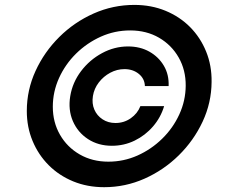

<svg xmlns="http://www.w3.org/2000/svg" viewBox="-20 -759 951 790"><path d="M269 -363.3Q278.3 -419.9 313.5 -466.3Q348.6 -512.7 399.7 -540.3Q450.7 -567.9 506.8 -567.9Q556.6 -567.9 594.7 -546.4Q632.8 -524.9 654.3 -488.3Q675.8 -451.7 673.8 -404.8H576.2Q575.2 -435.5 551 -455.1Q526.9 -474.6 492.2 -474.6Q461.4 -474.6 433.6 -459.7Q405.8 -444.8 386.5 -419.7Q367.2 -394.5 362.3 -363.8Q357.4 -333 368.2 -308.1Q378.9 -283.2 401.9 -268.1Q424.8 -252.9 455.1 -252.9Q490.2 -252.9 518.1 -272.5Q545.9 -292 557.6 -322.3H655.3Q641.6 -275.9 609.6 -238.8Q577.6 -201.7 533.9 -180.4Q490.2 -159.2 440.4 -159.2Q384.3 -159.2 342 -186.8Q299.8 -214.4 279.8 -260.7Q259.8 -307.1 269 -363.3ZM408.7 11.2Q339.4 11.2 281.2 -12.7Q223.1 -36.6 180.4 -79.3Q137.7 -122.1 114 -179.2Q90.3 -236.3 90.3 -302.2Q90.3 -388.7 126.2 -467Q162.1 -545.4 223.9 -606.7Q285.6 -668 365.2 -703.4Q444.8 -738.8 532.7 -738.8Q602.5 -738.8 661.1 -714.6Q719.7 -690.4 762.2 -647.5Q804.7 -604.5 828.1 -546.9Q851.6 -489.3 850.6 -421.9Q850.1 -336.4 813.7 -258.5Q777.3 -180.7 715.6 -119.9Q653.8 -59.1 574.7 -23.9Q495.6 11.2 408.7 11.2ZM425.8 -93.8Q488.8 -93.8 545.7 -119.1Q602.5 -144.5 647.2 -188.2Q691.9 -231.9 717.8 -288.3Q743.7 -344.7 744.1 -406.2Q744.6 -470.7 715.3 -522.2Q686 -573.7 634.3 -603.8Q582.5 -633.8 515.6 -633.8Q452.1 -633.8 395 -608.2Q337.9 -582.5 293.2 -538.6Q248.5 -494.6 222.9 -438Q197.3 -381.3 197.3 -319.8Q197.3 -255.9 226.8 -204.6Q256.3 -153.3 308.1 -123.5Q359.9 -93.8 425.8 -93.8Z"/></svg>

Font: Inter 17pt SemiBold
Style: Italic
Weight: 600
Italic angle: -9.3988°
Version: Version 4.001;git-66647c0bb